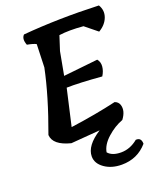

<svg xmlns="http://www.w3.org/2000/svg" viewBox="-172 -841 974 1174"><g transform="rotate(-20 315.0 -254.0)"><path d="M352 126Q378 157 436.5 157Q495 157 546 115Q565 114 573.5 124Q582 134 582 154Q517 229 415 229Q349 229 303.5 197Q258 165 258 119Q258 49 358 -15L169 0Q58 -28 54 -95Q136 -318 172 -492L177 -642Q158 -652 119 -659Q102 -702 124 -724Q355 -744 615 -734Q639 -695 623.5 -652.5Q608 -610 562 -583L483 -647Q390 -655 326 -646L296 -553L268 -402Q318 -408 492 -426Q509 -406 506.5 -377Q504 -348 486 -319Q338 -331 258 -329L204 -92Q370 -115 503 -146Q526 -138 533 -116Q546 -75 510 -27Q456 -7 408 36Q360 79 352 126Z"/></g></svg>

Font: Tillana SemiBold
Style: Regular
Weight: 600
Designer: Lipi Raval (Devanagari, Latin), Jonny Pinhorn (Latin)
Foundry: Indian Type Foundry
Version: Version 2.003;PS 1.0;hotconv 1.0.79;makeotf.lib2.5.61930; tt